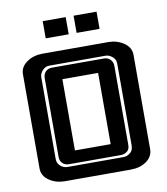

<svg xmlns="http://www.w3.org/2000/svg" viewBox="-83 -806 763 876"><g transform="rotate(-10 299.0 -368.5)"><path d="M316.9 -736.8H423.3V-657.2H316.9ZM173.8 -736.8H280.3V-657.2H173.8ZM381.8 -460.4H216.3V-130.4H381.8ZM137.7 -479Q137.7 -497.6 149.4 -509.3Q160.6 -520.5 179.2 -520.5H419.4Q437 -520.5 448.7 -508.8Q460.4 -497.1 460.4 -479V-114.3Q460.4 -95.2 451.7 -86.4Q438.5 -73.2 418 -73.2H179.2Q160.6 -73.2 148.9 -84.5Q137.7 -95.7 137.7 -114.3ZM427.7 -62Q442.4 -62 453.4 -68.6Q464.4 -75.2 469.2 -83.5Q475.1 -93.3 475.1 -111.8V-485.8Q475.1 -503.4 465.3 -514.2Q448.2 -531.7 429.2 -531.7H168.9Q150.9 -531.7 138.7 -519.5Q123 -503.9 123 -485.8V-107.9Q123 -88.9 134.3 -77.6Q149.9 -62 168.9 -62ZM43 -513.7Q43 -548.3 75.7 -570.3Q106.4 -590.8 146.5 -590.8H452.1Q491.7 -590.8 522.5 -570.3Q555.2 -548.3 555.2 -513.7V-77.1Q555.2 -42 524.4 -20.5Q495.1 0 452.1 0H146.5Q106.4 0 75.7 -20.5Q43 -42.5 43 -77.1Z"/></g></svg>

Font: Ebtekar Inline 2
Style: Inline-2
Weight: 500
Designer: Arman Khorramak
Foundry: Arman Khorramak
Version: Version 2.000